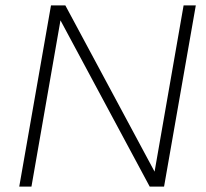

<svg xmlns="http://www.w3.org/2000/svg" viewBox="-20 -688 760 708"><path d="M51 0 168 -668H221L550 -55L657 -668H702L585 0H532L203 -613L96 0Z"/></svg>

Font: Gantari ExtraLight
Style: Italic
Weight: 250
Italic angle: -10°
Designer: Anugrah Pasau
Foundry: Lafontype
Version: Version 1.000